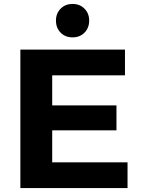

<svg xmlns="http://www.w3.org/2000/svg" viewBox="-20 -951 711 971"><path d="M83 0V-700H612V-570H244V-418H569V-292H244V-130H625V0ZM347 -762Q310 -762 286.5 -786Q263 -810 263 -847Q263 -883 286.5 -907Q310 -931 347 -931Q384 -931 407.5 -907Q431 -883 431 -847Q431 -810 407.5 -786Q384 -762 347 -762Z"/></svg>

Font: Montserrat
Style: Bold
Weight: 700
Designer: Julieta Ulanovsky
Foundry: Julieta Ulanovsky
Version: Version 9.000; ttfautohint (v1.8.4.7-5d5b)